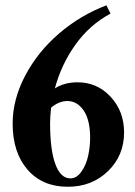

<svg xmlns="http://www.w3.org/2000/svg" viewBox="-20 -695 509 726"><path d="M236.3 11.2Q140.1 11.2 84 -53.7Q27.8 -118.7 27.8 -227.5Q27.8 -318.8 75.2 -408.9Q122.6 -499 203.4 -568.4Q284.2 -637.7 382.3 -674.8L397.9 -643.6Q319.3 -601.6 265.6 -526.6Q211.9 -451.7 187.5 -360.8Q223.6 -383.8 273.4 -383.8Q347.7 -383.8 398.4 -328.9Q449.2 -273.9 449.2 -194.3Q449.2 -106.9 388.4 -47.9Q327.6 11.2 236.3 11.2ZM169.4 -228.5Q169.4 -128.9 189.2 -74.7Q209 -20.5 246.1 -20.5Q270 -20.5 287.8 -45.9Q305.7 -71.3 313.2 -105.2Q320.8 -139.2 320.8 -173.8Q320.8 -241.2 296.4 -277.1Q272 -313 234.4 -313Q203.6 -313 173.3 -288.1Q169.4 -255.4 169.4 -228.5Z"/></svg>

Font: Elstob 18pt
Style: Bold
Weight: 700
Designer: Peter S. Baker
Version: Version 1.015